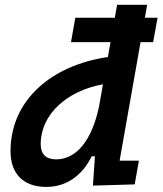

<svg xmlns="http://www.w3.org/2000/svg" viewBox="-20 -752 663 783"><path d="M457.5 -732.4 448.2 -679.7H287.1L269.5 -580.1H430.7L419.9 -519.5C187.5 -485.4 22.9 -341.8 22.9 -135.3C22.9 -43 75.7 10.3 168.5 10.3C250 10.3 315.4 -35.6 354 -114.7H367.2L358.9 4.9L529.3 0L546.4 -96.7H467.8L553.2 -580.1H604.5L622.6 -679.7H570.8L580.1 -732.4ZM383.8 -317.4C355 -180.2 292 -102.1 209 -102.1C167.5 -102.1 146 -123 146 -164.1C146 -286.1 253.4 -381.8 399.9 -408.2Z"/></svg>

Font: Cascadia Code SemiBold
Style: Italic
Weight: 600
Italic angle: -10°
Monospace: yes
Designer: Aaron Bell
Foundry: Saja Typeworks
Version: Version 2404.023